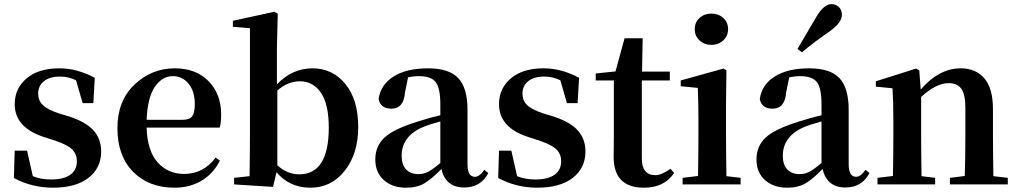

<svg xmlns="http://www.w3.org/2000/svg" viewBox="-20 -875 4828 911"><path d="M259.8 -336.9 311.5 -321.3Q389.6 -294.9 424.8 -254.9Q460 -214.8 460 -156.2Q460 -78.1 399.9 -31.2Q339.8 15.6 231.4 15.6Q131.8 15.6 45.9 -30.3L49.8 -160.2H108.4L135.7 -39.1Q173.8 -23.4 222.7 -23.4Q282.2 -23.4 313.5 -45.9Q344.7 -68.4 344.7 -109.4Q344.7 -143.6 322.8 -165.5Q300.8 -187.5 244.1 -207L189.5 -224.6Q49.8 -269.5 49.8 -380.9Q49.8 -455.1 106 -502.9Q162.1 -550.8 261.7 -550.8Q345.7 -550.8 429.7 -505.9L422.9 -385.7H372.1L340.8 -494.1Q304.7 -511.7 264.6 -511.7Q215.8 -511.7 188.5 -489.7Q161.1 -467.8 161.1 -430.7Q161.1 -398.4 182.6 -377Q204.1 -355.5 259.8 -336.9Z M675.8 -306.6H846.7Q879.9 -306.6 892.1 -323.7Q904.3 -340.8 904.3 -380.9Q904.3 -441.4 875 -477.5Q845.7 -513.7 799.8 -513.7Q749 -513.7 714.4 -462.4Q679.7 -411.1 675.8 -306.6ZM1022.5 -269.5H675.8Q678.7 -160.2 727.5 -105Q776.4 -49.8 853.5 -49.8Q945.3 -49.8 1002.9 -127L1023.4 -113.3Q993.2 -51.8 937 -18.1Q880.9 15.6 807.6 15.6Q686.5 15.6 611.8 -59.6Q537.1 -134.8 537.1 -267.6Q537.1 -396.5 618.2 -473.6Q699.2 -550.8 809.6 -550.8Q910.2 -550.8 969.7 -489.7Q1029.3 -428.7 1029.3 -332Q1029.3 -293 1022.5 -269.5Z M1295.9 -445.3V-90.8Q1342.8 -47.9 1399.4 -47.9Q1540 -47.9 1540 -269.5Q1540 -379.9 1502.9 -434.6Q1465.8 -489.3 1403.3 -489.3Q1345.7 -489.3 1295.9 -445.3ZM1293.9 -651.4V-474.6Q1366.2 -550.8 1462.9 -550.8Q1557.6 -550.8 1618.7 -476.6Q1679.7 -402.3 1679.7 -271.5Q1679.7 -146.5 1616.2 -65.4Q1552.7 15.6 1452.1 15.6Q1354.5 15.6 1292 -57.6L1275.4 11.7L1090.8 0V-31.2L1164.1 -39.1Q1166 -154.3 1166 -235.4V-741.2L1085 -748V-776.4L1282.2 -819.3L1297.9 -809.6Z M2069.3 -101.6V-298.8Q2010.7 -282.2 1995.1 -275.4Q1885.7 -232.4 1885.7 -135.7Q1885.7 -92.8 1907.2 -70.8Q1928.7 -48.8 1965.8 -48.8Q1990.2 -48.8 2011.7 -60.1Q2033.2 -71.3 2069.3 -101.6ZM2278.3 -69.3 2296.9 -53.7Q2260.7 14.6 2182.6 14.6Q2094.7 14.6 2074.2 -73.2Q2028.3 -25.4 1993.2 -4.9Q1958 15.6 1906.2 15.6Q1841.8 15.6 1801.3 -20.5Q1760.7 -56.6 1760.7 -118.2Q1760.7 -181.6 1804.2 -222.2Q1847.7 -262.7 1960.9 -297.9Q2021.5 -317.4 2069.3 -328.1V-378.9Q2069.3 -457 2047.4 -485.4Q2025.4 -513.7 1967.8 -513.7Q1942.4 -513.7 1916 -507.8L1901.4 -435.5Q1895.5 -359.4 1836.9 -359.4Q1785.2 -359.4 1776.4 -405.3Q1786.1 -473.6 1847.7 -512.2Q1909.2 -550.8 2011.7 -550.8Q2110.4 -550.8 2154.3 -504.4Q2198.2 -458 2198.2 -353.5V-95.7Q2198.2 -36.1 2233.4 -36.1Q2254.9 -36.1 2278.3 -69.3Z M2557.6 -336.9 2609.4 -321.3Q2687.5 -294.9 2722.7 -254.9Q2757.8 -214.8 2757.8 -156.2Q2757.8 -78.1 2697.8 -31.2Q2637.7 15.6 2529.3 15.6Q2429.7 15.6 2343.8 -30.3L2347.7 -160.2H2406.2L2433.6 -39.1Q2471.7 -23.4 2520.5 -23.4Q2580.1 -23.4 2611.3 -45.9Q2642.6 -68.4 2642.6 -109.4Q2642.6 -143.6 2620.6 -165.5Q2598.6 -187.5 2542 -207L2487.3 -224.6Q2347.7 -269.5 2347.7 -380.9Q2347.7 -455.1 2403.8 -502.9Q2460 -550.8 2559.6 -550.8Q2643.6 -550.8 2727.5 -505.9L2720.7 -385.7H2669.9L2638.7 -494.1Q2602.5 -511.7 2562.5 -511.7Q2513.7 -511.7 2486.3 -489.7Q2459 -467.8 2459 -430.7Q2459 -398.4 2480.5 -377Q2502 -355.5 2557.6 -336.9Z M3161.1 -74.2 3178.7 -54.7Q3132.8 15.6 3035.2 15.6Q2891.6 15.6 2891.6 -130.9Q2891.6 -146.5 2892.1 -178.7Q2892.6 -210.9 2892.6 -231.4V-493.2H2806.6V-526.4L2900.4 -536.1L2943.4 -693.4H3029.3L3026.4 -535.2H3158.2V-493.2H3025.4V-123Q3025.4 -43.9 3089.8 -43.9Q3119.1 -43.9 3161.1 -74.2Z M3276.4 -736.3Q3276.4 -769.5 3299.3 -790Q3322.3 -810.5 3355.5 -810.5Q3388.7 -810.5 3411.6 -790Q3434.6 -769.5 3434.6 -736.3Q3434.6 -704.1 3411.6 -683.1Q3388.7 -662.1 3355.5 -662.1Q3322.3 -662.1 3299.3 -683.1Q3276.4 -704.1 3276.4 -736.3ZM3426.8 -39.1 3494.1 -31.2V0H3218.8V-31.2L3292 -40Q3293.9 -153.3 3293.9 -235.4V-305.7Q3293.9 -382.8 3291 -458L3210 -465.8V-493.2L3413.1 -549.8L3426.8 -541L3424.8 -384.8V-235.4Q3424.8 -152.3 3426.8 -39.1Z M3763.7 -642.6 3853.5 -794.9Q3888.7 -855.5 3925.8 -855.5Q3945.3 -855.5 3960 -841.8Q3974.6 -828.1 3974.6 -804.7Q3974.6 -767.6 3917 -726.6Q3837.9 -671.9 3785.2 -627ZM3877.9 -101.6V-298.8Q3819.3 -282.2 3803.7 -275.4Q3694.3 -232.4 3694.3 -135.7Q3694.3 -92.8 3715.8 -70.8Q3737.3 -48.8 3774.4 -48.8Q3798.8 -48.8 3820.3 -60.1Q3841.8 -71.3 3877.9 -101.6ZM4086.9 -69.3 4105.5 -53.7Q4069.3 14.6 3991.2 14.6Q3903.3 14.6 3882.8 -73.2Q3836.9 -25.4 3801.8 -4.9Q3766.6 15.6 3714.8 15.6Q3650.4 15.6 3609.9 -20.5Q3569.3 -56.6 3569.3 -118.2Q3569.3 -181.6 3612.8 -222.2Q3656.2 -262.7 3769.5 -297.9Q3830.1 -317.4 3877.9 -328.1V-378.9Q3877.9 -457 3856 -485.4Q3834 -513.7 3776.4 -513.7Q3751 -513.7 3724.6 -507.8L3710 -435.5Q3704.1 -359.4 3645.5 -359.4Q3593.8 -359.4 3585 -405.3Q3594.7 -473.6 3656.2 -512.2Q3717.8 -550.8 3820.3 -550.8Q3918.9 -550.8 3962.9 -504.4Q4006.8 -458 4006.8 -353.5V-95.7Q4006.8 -36.1 4042 -36.1Q4063.5 -36.1 4086.9 -69.3Z M4693.4 -39.1 4761.7 -31.2V0H4487.3V-31.2L4557.6 -40Q4560.5 -123 4560.5 -235.4V-363.3Q4560.5 -426.8 4541.5 -453.6Q4522.5 -480.5 4481.4 -480.5Q4421.9 -480.5 4350.6 -415V-235.4Q4350.6 -152.3 4352.5 -39.1L4417 -31.2V0H4143.6V-31.2L4216.8 -40Q4218.8 -153.3 4218.8 -235.4V-306.6Q4218.8 -392.6 4214.8 -456.1L4135.7 -463.9V-489.3L4327.1 -549.8L4341.8 -541L4348.6 -450.2Q4435.5 -550.8 4538.1 -550.8Q4610.4 -550.8 4650.9 -502.9Q4691.4 -455.1 4691.4 -357.4V-235.4Q4691.4 -152.3 4693.4 -39.1Z"/></svg>

Font: GenRyuMin TW TTF Bold
Style: Regular
Weight: 700
Version: Version 1.300